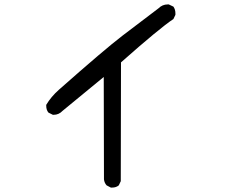

<svg xmlns="http://www.w3.org/2000/svg" viewBox="-20 -770 1040 868"><path d="M487 78H481L462 68Q452 57 450 41L449 -422L263 -269Q246 -251 223 -251H219L199 -261Q189 -273 189 -292V-296Q211 -333 246 -364Q454 -548 534 -609Q614 -670 696 -732Q714 -750 738 -750H743L764 -740Q773 -727 773 -710V-703L764 -684Q702 -643 527 -488L526 49L517 68Q505 78 487 78Z"/></svg>

Font: Xiaolai Mono SC
Style: Regular
Weight: 400
Monospace: yes
Designer: LXGW / Nozomi Seto
Version: Version 3.113;September 30, 2024